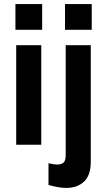

<svg xmlns="http://www.w3.org/2000/svg" viewBox="-20 -717 530 951"><path d="M60.2 0V-493H184.4V0ZM56.4 -569.4V-697H188.8V-569.4ZM308.6 213.8Q288.6 213.8 265.3 209.7Q242 205.6 220.2 199V91.4Q233.2 94.6 244.3 96.3Q255.4 98 263 98Q283.4 98 294.4 88.7Q305.4 79.4 305.4 50.8V-493H429.6V84.8Q429.6 151.2 396.2 182.5Q362.8 213.8 308.6 213.8ZM302 -569.4V-697H434.4V-569.4Z"/></svg>

Font: Hanken Grotesk
Style: Regular
Weight: 400
Designer: Alfredo Marco Pradil
Foundry: Hanken Design Co.
Version: Version 3.013